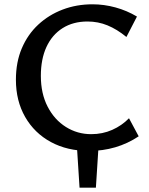

<svg xmlns="http://www.w3.org/2000/svg" viewBox="-20 -690 692 893"><path d="M350 183 337 -20H439L426 183ZM394 12Q293 12 216.5 -29.5Q140 -71 97 -146Q54 -221 54 -319Q54 -401 81.5 -465.5Q109 -530 158 -575.5Q207 -621 271.5 -645.5Q336 -670 410 -670Q464 -670 517 -655.5Q570 -641 617 -613L568 -518Q524 -554 480 -572Q436 -590 387 -590Q320 -590 271 -559Q222 -528 196 -471.5Q170 -415 170 -337Q170 -255 201.5 -194Q233 -133 286.5 -99.5Q340 -66 404 -66Q457 -66 502 -86Q547 -106 580 -140L625 -56Q574 -22 516 -5Q458 12 394 12Z"/></svg>

Font: Ysabeau Office SemiBold
Style: Regular
Weight: 600
Designer: Christian Thalmann (Catharsis Fonts)
Version: Version 2.001;gftools[0.9.30]; featfreeze: tnum,lnum,ss02